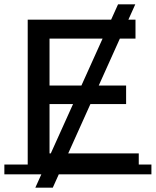

<svg xmlns="http://www.w3.org/2000/svg" viewBox="-22 -790 714 880"><path d="M140 70 519 -770H598L220 70ZM105 0V-700H599V-613H205V-87H614V0ZM196 -313V-398H556V-313ZM-2 9V-36H672V9Z"/></svg>

Font: Montserrat Underline Thin Medium
Style: Regular
Weight: 500
Version: Version 9.000